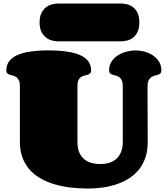

<svg xmlns="http://www.w3.org/2000/svg" viewBox="-20 -1066 959 1098"><path d="M824.7 -252Q824.7 -204.6 812 -166.5Q799.3 -128.4 776.4 -98.9Q753.4 -69.3 721.4 -48.3Q689.5 -27.3 651.4 -13.9Q613.3 -0.5 570.3 5.9Q527.3 12.2 481.9 12.2Q427.7 12.2 377.9 5.9Q328.1 -0.5 284.9 -14.2Q241.7 -27.8 206.5 -48.8Q171.4 -69.8 146.2 -99.6Q121.1 -129.4 107.4 -167.7Q93.8 -206.1 93.8 -253.9V-573.2Q93.8 -594.7 87.9 -606.7Q82 -618.7 73.5 -624.8Q64.9 -630.9 54.9 -633.3Q44.9 -635.7 36.4 -638.4Q27.8 -641.1 22 -646.2Q16.1 -651.4 16.1 -663.1Q16.1 -693.4 32 -715.1Q47.9 -736.8 78.4 -750.7Q108.9 -764.6 153.6 -771.2Q198.2 -777.8 255.9 -777.8Q315.4 -777.8 361.3 -771.2Q407.2 -764.6 438.2 -750.7Q469.2 -736.8 485.1 -715.1Q501 -693.4 501 -663.1Q501 -651.4 495.1 -646.2Q489.3 -641.1 480.7 -638.4Q472.2 -635.7 461.9 -633.5Q451.7 -631.3 443.1 -625.5Q434.6 -619.6 428.7 -607.7Q422.9 -595.7 422.9 -574.2V-253.9Q422.9 -219.7 432.6 -195.8Q442.4 -171.9 460 -156.7Q477.5 -141.6 501.7 -134.8Q525.9 -127.9 554.7 -127.9Q581.5 -127.9 604.7 -135Q627.9 -142.1 645 -157.2Q662.1 -172.4 672.1 -196.3Q682.1 -220.2 682.1 -253.9V-573.2Q682.1 -594.7 676.3 -606.7Q670.4 -618.7 661.9 -624.8Q653.3 -630.9 643.1 -633.3Q632.8 -635.7 624.3 -638.4Q615.7 -641.1 609.9 -646.2Q604 -651.4 604 -663.1Q604 -693.4 618.7 -715.1Q633.3 -736.8 655.8 -750.7Q678.2 -764.6 705.1 -771.2Q731.9 -777.8 756.8 -777.8Q778.8 -777.8 804.4 -771.2Q830.1 -764.6 852.1 -750.7Q874 -736.8 888.4 -715.1Q902.8 -693.4 902.8 -663.1Q902.8 -651.4 897 -646.2Q891.1 -641.1 882.3 -638.2Q873.5 -635.3 863.3 -632.8Q853 -630.4 844.2 -624Q835.4 -617.7 829.6 -605.5Q823.7 -593.3 823.7 -570.8ZM206.5 -938Q206.5 -970.7 217 -991.5Q227.5 -1012.2 243.7 -1024.4Q259.8 -1036.6 278.3 -1041.3Q296.9 -1045.9 313 -1045.9H670.9Q688.5 -1045.9 707.3 -1041.3Q726.1 -1036.6 741.5 -1024.4Q756.8 -1012.2 766.8 -991.5Q776.9 -970.7 776.9 -938Q776.9 -905.3 766.8 -884.3Q756.8 -863.3 741.5 -851.1Q726.1 -838.9 707.3 -834.2Q688.5 -829.6 670.9 -829.6H313Q296.9 -829.6 278.3 -834.2Q259.8 -838.9 243.7 -851.1Q227.5 -863.3 217 -884.3Q206.5 -905.3 206.5 -938Z"/></svg>

Font: Corben
Style: Bold
Weight: 700
Designer: vernon adams
Foundry: vernon adams
Version: Version 1.101; ttfautohint (v1.6)